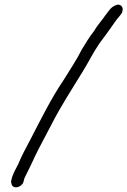

<svg xmlns="http://www.w3.org/2000/svg" viewBox="-20 -709 550 829"><path d="M29 69C27 75 28 80 30 86C36 110 74 100 81 77L83 70C84 62 88 56 91 49C102 27 113 5 125 -21L131 -34C151 -76 179 -126 201 -169C243 -252 291 -324 337 -400C361 -438 381 -480 405 -515C416 -532 426 -543 437 -559C449 -576 462 -593 474 -611C484 -627 498 -639 508 -656C508 -657 509 -659 508 -661C516 -677 498 -698 477 -685C458 -678 448 -659 435 -643C420 -621 399 -598 386 -575C366 -550 351 -524 333 -495C310 -449 282 -408 255 -364C202 -286 158 -197 112 -108C93 -72 73 -36 59 -1C48 22 34 42 29 69Z"/></svg>

Font: Scribbler
Style: Ita
Weight: 400
Designer: Mew Too
Foundry: Cannot Into Space Fonts
Version: Version 1.001